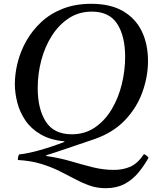

<svg xmlns="http://www.w3.org/2000/svg" viewBox="-20 -731 828 1008"><path d="M477 -1Q409 22 368 36Q327 50 304.5 57.5Q282 65 270 69Q258 73 248.5 76Q239 79 223 84V88Q292 98 351.5 115.5Q411 133 466.5 147Q522 161 578 161Q625 161 663.5 144.5Q702 128 736 78Q751 85 760 97Q736 140 705.5 176.5Q675 213 633.5 235Q592 257 535 257Q490 257 451.5 243.5Q413 230 374.5 209.5Q336 189 293 167.5Q250 146 196.5 129.5Q143 113 74 109Q73 93 80 80Q127 75 192 56.5Q257 38 318 14V11Q244 4 193.5 -25.5Q143 -55 113.5 -98.5Q84 -142 71 -192Q58 -242 58 -290Q58 -345 73 -404Q88 -463 119 -517.5Q150 -572 197.5 -616Q245 -660 310.5 -685.5Q376 -711 459 -711Q560 -711 626 -672.5Q692 -634 724.5 -566.5Q757 -499 757 -411Q757 -329 727.5 -247Q698 -165 636 -100Q574 -35 477 -1ZM637 -433Q637 -541 595.5 -605.5Q554 -670 462 -670Q395 -670 342.5 -636Q290 -602 253 -544.5Q216 -487 197 -415.5Q178 -344 178 -268Q178 -159 220.5 -92.5Q263 -26 357 -26Q426 -26 478.5 -62Q531 -98 566.5 -157.5Q602 -217 619.5 -289Q637 -361 637 -433Z"/></svg>

Font: Tiro Telugu
Style: Italic
Weight: 400
Italic angle: -11°
Designer: Telugu: John Hudson & Fiona Ross, assisted by Kaja Sojewska. Latin: John Hudson with Paul Hanslow, assisted by Kaja Soje
Foundry: Tiro Typeworks Ltd.
Version: Version 1.52